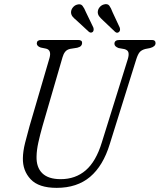

<svg xmlns="http://www.w3.org/2000/svg" viewBox="-20 -893 771 927"><path d="M471.5 -205 597 -607.5Q603 -627 600.2 -639.2Q597.5 -651.5 580.5 -656L552.5 -661Q532.5 -668.5 532.5 -681.5Q532.5 -700 557 -700H713.5Q731 -700 731 -685Q731 -668 704.5 -661L681.5 -656.5Q663 -651.5 654.2 -641Q645.5 -630.5 638 -607L510 -197.5Q478 -92.5 415 -39.2Q352 14 253.5 14Q167 14 128 -27.5Q89 -69 90.5 -130Q91 -162.5 101 -202.8Q111 -243 122.5 -283.5L219 -613Q229.5 -651 203 -658L176.5 -663.5Q157.5 -670 157.5 -684Q158.5 -700 179 -700H357Q377 -700 376.5 -685.5Q376.5 -678 371.5 -672Q366.5 -666 353 -662.5L318.5 -657Q303 -653.5 294.8 -643.2Q286.5 -633 282 -617L185 -283.5Q173 -241 165 -204.5Q157 -168 156.5 -138Q155 -85 184.2 -56.5Q213.5 -28 273 -28Q344.5 -28 394 -70.8Q443.5 -113.5 471.5 -205ZM523.5 -834 558 -760Q562.5 -746.5 555 -739Q545.5 -730.5 535.5 -739.5L476 -796Q466 -805 459.2 -813.8Q452.5 -822.5 452 -833.5Q452 -847 460.5 -857.5Q469 -868 481.5 -871.5Q499.5 -876.5 507.8 -865.5Q516 -854.5 523.5 -834ZM395 -834 430.5 -760.5Q435 -747 428 -739Q418.5 -731.5 408.5 -740L348.5 -795.5Q338 -804 331 -812.2Q324 -820.5 323 -831.5Q322.5 -845 331 -856Q339.5 -867 351.5 -870.5Q369.5 -876 378.2 -865Q387 -854 395 -834Z"/></svg>

Font: Fraunces 144pt S100 Light
Style: Italic
Weight: 300
Italic angle: -16°
Version: Version 1.000; ttfautohint (v1.8.3)